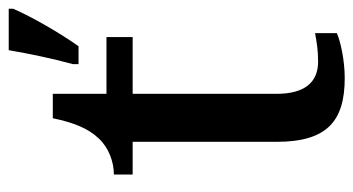

<svg xmlns="http://www.w3.org/2000/svg" viewBox="-205 -595 810 440"><g transform="rotate(-90 200.0 -375.0)"><path d="M273 -613V-600H314C344 -642 382 -708 400 -750V-760H305C297 -713 285 -656 273 -613ZM241 10C283 10 326 0 344 -8V-58C323 -54 303 -51 279 -51C232 -51 205 -81 205 -146V-476H335V-536H205V-659H149C139 -610 125 -577 103 -554C82 -531 49 -519 20 -519V-476H95V-146C95 -30 143 10 241 10Z"/></g></svg>

Font: Noto Serif Medium
Style: Regular
Weight: 500
Designer: Monotype Design Team
Foundry: Monotype Imaging Inc.
Version: Version 2.013